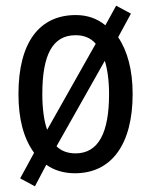

<svg xmlns="http://www.w3.org/2000/svg" viewBox="-20 -693 533 676"><path d="M447 -362C447 -446 429 -513 396 -562L441 -645L389 -673L351 -604C322 -628 287 -640 247 -640C118 -640 45 -543 45 -362C45 -274 63 -206 100 -155L51 -65L103 -37L143 -113C171 -93 205 -83 244 -83C372 -83 447 -184 447 -362ZM129 -362C129 -498 164 -569 246 -569C275 -569 299 -560 317 -539L146 -236C135 -267 129 -310 129 -362ZM364 -362C364 -226 327 -153 246 -153C219 -153 196 -161 179 -178L349 -479C358 -450 364 -410 364 -362Z"/></svg>

Font: Noto Sans Kannada UI Condensed
Style: Regular
Weight: 400
Width: 3
Designer: Jelle Bosma - Monotype Design Team
Foundry: Monotype Imaging Inc.
Version: Version 2.005